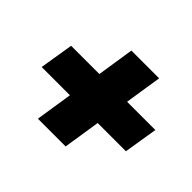

<svg xmlns="http://www.w3.org/2000/svg" viewBox="-112 -747 793 793"><g transform="rotate(45 285.0 -350.0)"><path d="M181 -114 206 -276H41L65 -424H230L255 -586H417L392 -424H557L533 -276H368L343 -114Z"/></g></svg>

Font: MuseoModerno Thin Black
Style: Italic
Weight: 900
Italic angle: -9°
Version: Version 1.003